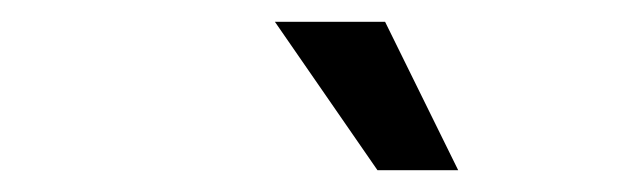

<svg xmlns="http://www.w3.org/2000/svg" viewBox="-20 -739 579 176"><path d="M400 -583 333 -719H232L326 -583Z"/></svg>

Font: Falling Sky
Style: LightObl
Weight: 400
Designer: Paul D. Hunt
Foundry: Adobe Systems Incorporated
Version: Version 1.02